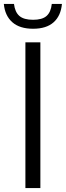

<svg xmlns="http://www.w3.org/2000/svg" viewBox="-50 -955 335 975"><path d="M79 0V-740H155V0ZM118 -809Q50 -809 12.5 -842.2Q-25 -875.5 -30.5 -935H21Q26 -893.5 48.5 -874Q71 -854.5 118 -854.5Q164.5 -854.5 186.5 -874Q208.5 -893.5 213 -935H264.5Q259 -874.5 222.2 -841.8Q185.5 -809 118 -809Z"/></svg>

Font: Encode Sans Semi Condensed
Style: Regular
Weight: 400
Width: 4
Designer: Multiple Designers
Foundry: Impallari Type
Version: Version 3.000; ttfautohint (v1.8.3) -l 8 -r 50 -G 200 -x 14 